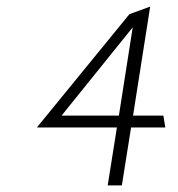

<svg xmlns="http://www.w3.org/2000/svg" viewBox="-20 -578 540 583"><path d="M92 -191H335L307 -15H350L378 -191H482L476 -227H384L436 -558L373 -535ZM167 -227 383 -495 341 -227Z"/></svg>

Font: Charger Sport
Style: HLExtObl
Weight: 100
Designer: Jasper
Foundry: Cannot Into Space Fonts
Version: Version 1.1